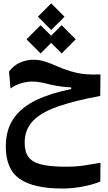

<svg xmlns="http://www.w3.org/2000/svg" viewBox="-20 -775 626 1113"><path d="M340.8 317.9Q176.3 317.9 95 262.5Q13.7 207 13.7 74.7Q13.7 -24.4 60.1 -89.8Q106.4 -155.3 191.4 -195.3Q276.4 -235.4 392.6 -258.8V-268.6Q368.7 -269.5 342.3 -272.5Q315.9 -275.4 279.8 -283.2Q245.6 -291.5 220 -296.9Q194.3 -302.2 167 -302.2Q132.8 -302.2 99.9 -291.5Q66.9 -280.8 41 -262.2L32.2 -360.4Q61 -397.9 98.6 -413.3Q136.2 -428.7 171.9 -428.7Q210.9 -428.7 243.2 -417.7Q275.4 -406.7 309.6 -391.4Q343.8 -376 388.7 -362.3Q435.1 -348.6 472.4 -345.2Q509.8 -341.8 562.5 -343.3L561 -218.8Q412.6 -191.4 315.4 -157.5Q218.3 -123.5 170.7 -73.5Q123 -23.4 123 52.2Q123 104.5 145 135Q167 165.5 219.7 178.5Q272.5 191.4 364.3 191.4Q419.4 191.4 468.3 184.1Q517.1 176.8 562.5 168.9L561.5 277.3Q524.4 293.5 463.6 305.7Q402.8 317.9 340.8 317.9ZM337.4 -465.3 276.4 -526.4 215.3 -465.3 133.8 -546.9 215.3 -628.9 276.4 -567.9 337.4 -628.9 418.9 -546.9ZM276.9 -601.1 199.7 -678.2 276.9 -755.4 354 -678.2Z"/></svg>

Font: Cascadia Mono NF SemiBold
Style: Regular
Weight: 600
Monospace: yes
Designer: Aaron Bell
Foundry: Saja Typeworks
Version: Version 2404.023; ttfautohint (v1.8.4)